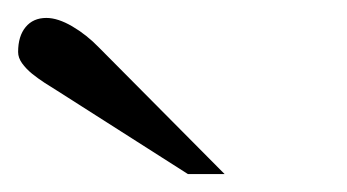

<svg xmlns="http://www.w3.org/2000/svg" viewBox="-20 -701 383 212"><path d="M187.5 -508.8 43.5 -600.6Q37.1 -604.5 29.5 -609.4Q22 -614.3 15.4 -619.6Q8.8 -625 4.4 -631.1Q0 -637.2 0 -643.6Q0 -661.1 8.3 -671.1Q16.6 -681.2 31.2 -681.2Q43.9 -681.2 59.8 -671.9Q75.7 -662.6 89.4 -648.4L228 -508.8Z"/></svg>

Font: Tai Heritage Pro
Style: Regular
Weight: 400
Designer: Faah Baccam, Walt Agee, Victor Gaultney, Annie Olsen
Foundry: SIL International
Version: Version 2.600